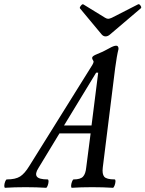

<svg xmlns="http://www.w3.org/2000/svg" viewBox="-92 -894 694 917"><path d="M393.1 -730 290 -854Q287.1 -857.9 294.4 -866.9Q301.8 -876 306.2 -873L410.2 -809.1Q418.5 -804.2 424.8 -804.2Q430.7 -804.2 441.9 -809.1L566.9 -873Q572.8 -876.5 579.1 -867.2Q585.4 -857.9 580.1 -854L433.1 -729Q422.9 -720.2 412.1 -720.2Q401.4 -720.2 393.1 -730ZM-67.9 2.9Q-71.8 1.5 -71.5 -7.3Q-71.3 -16.1 -67.4 -26.6Q-63.5 -37.1 -59.1 -37.1Q-18.1 -37.1 3.9 -51Q25.9 -64.9 47.9 -101.1L349.1 -584Q355 -594.2 355 -599.1Q355 -600.6 354.5 -601.8Q354 -603 352.8 -605Q351.6 -606.9 351.1 -608.9Q348.1 -610.4 348.1 -618.2Q348.1 -626.5 373 -636.2Q396 -644.5 429.2 -663.1Q451.2 -675.8 462.9 -675.8Q474.1 -675.8 474.1 -660.2Q465.8 -627.9 458 -568.8L398.9 -94.2Q395 -63 405.8 -50Q416.5 -37.1 456.1 -37.1Q460 -35.6 459.5 -26.9Q459 -18.1 455.1 -7.6Q451.2 2.9 446.8 2.9Q400.4 0 348.1 0Q293.9 0 251 2.9Q247.1 1.5 247.6 -7.3Q248 -16.1 252 -26.6Q255.9 -37.1 259.8 -37.1Q292 -37.1 304.4 -50.3Q316.9 -63.5 319.8 -94.2L340.8 -256.8H191.9L91.8 -91.8Q74.2 -64.5 84 -50.8Q93.8 -37.1 136.2 -37.1Q140.1 -35.6 139.9 -26.9Q139.6 -18.1 135.7 -7.6Q131.8 2.9 127.9 2.9Q83 0 29.8 0Q-24.4 0 -67.9 2.9ZM367.2 -546.9 213.9 -294.9H345.2L377 -546.9Z"/></svg>

Font: Junicode SmCond Medium
Style: Italic
Weight: 500
Width: 4
Italic angle: -11°
Designer: Peter S. Baker
Version: Version 2.206